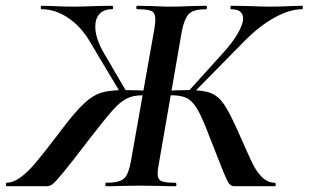

<svg xmlns="http://www.w3.org/2000/svg" viewBox="-55 -645 1069 665"><path d="M312 -12Q343 -12 359.5 -18Q376 -24 384 -39Q392 -54 398 -84L480 -547Q483 -567 483 -578Q483 -600 470.5 -606.5Q458 -613 421 -613Q417 -613 417 -619Q417 -625 421 -625L471 -624Q511 -622 533 -622Q563 -622 609 -624L658 -625Q662 -625 662 -619Q662 -613 658 -613Q616 -613 600 -597.5Q584 -582 575 -538L495 -77Q491 -58 491 -43Q491 -24 503.5 -18Q516 -12 552 -12Q556 -12 556 -6Q556 0 552 0Q518 0 500 -1L428 -2L362 -1Q344 0 312 0Q310 0 310 -6Q310 -12 312 -12ZM-32 -12Q-7 -13 18 -32Q43 -51 69 -82Q95 -113 144 -177L156 -193Q205 -258 236.5 -287Q268 -316 297.5 -324.5Q327 -333 378 -333Q416 -333 477 -330L475 -312Q467 -313 458 -314Q449 -315 440 -315Q406 -315 383.5 -303.5Q361 -292 335.5 -263.5Q310 -235 255 -164Q191 -80 164 -47.5Q137 -15 127.5 -7.5Q118 0 106 0H-32Q-35 0 -34.5 -6Q-34 -12 -32 -12ZM90 -613Q86 -613 86 -619Q86 -625 89 -625L128 -624Q166 -622 200 -622Q227 -622 275 -624L333 -625Q337 -625 337 -619Q337 -613 333 -613Q305 -613 290 -597Q275 -581 275 -553Q275 -512 305 -461L384 -326L366 -317L255 -503Q223 -556 179 -584.5Q135 -613 90 -613ZM670 -173Q646 -237 629 -266Q612 -295 592.5 -305Q573 -315 538 -315Q527 -315 518.5 -314Q510 -313 502 -312V-330Q564 -333 599 -333Q649 -333 675.5 -322.5Q702 -312 722 -282Q742 -252 772 -184Q804 -111 818.5 -81Q833 -51 852 -32Q871 -13 896 -12Q900 -12 900 -6Q900 0 897 0H757Q746 0 739 -8.5Q732 -17 718.5 -50Q705 -83 670 -173ZM595 -326 717 -461Q750 -497 768.5 -529Q787 -561 787 -581Q787 -613 745 -613Q743 -613 743 -619Q743 -625 745 -625L808 -624Q854 -622 880 -622Q916 -622 954 -624L991 -625Q994 -625 994 -619Q994 -613 991 -613Q947 -613 893 -582.5Q839 -552 787 -498L609 -317Z"/></svg>

Font: Cormorant Infant
Style: Bold Italic
Weight: 700
Italic angle: -10°
Designer: Christian Thalmann (Catharsis Fonts)
Foundry: Catharsis Fonts
Version: Version 4.000